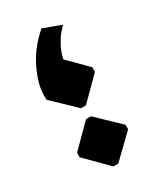

<svg xmlns="http://www.w3.org/2000/svg" viewBox="-104 -387 354 427"><g transform="rotate(-30 73.0 -173.0)"><path d="M62.3 -148.3H75L129.7 -203V-214.7L82.7 -262Q85.7 -277.3 93.3 -292Q101 -306.7 107.8 -315Q114.7 -323.3 121 -329L75 -346Q41 -316.7 23.2 -279.7Q5.3 -242.7 5.3 -214.7V-203ZM60 -0.3H72.7L129.7 -55.3V-67L72.7 -121.7H60L5.3 -67V-55.3Z"/></g></svg>

Font: Jomhuria
Style: Regular
Weight: 400
Designer: Arabic design by Kourosh Beigpour, Latin design by Eben Sorkin, engineering by Lasse Fister and Khaled Hosney
Version: Version 1.0010